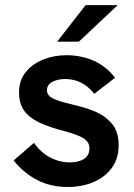

<svg xmlns="http://www.w3.org/2000/svg" viewBox="-20 -717 520 746"><path d="M243 9.5Q176 9.5 123.2 -18.2Q70.5 -46 33 -93.5L112 -162Q139 -123.5 175.5 -104.8Q212 -86 251 -86Q285.5 -86 306.5 -99.5Q327.5 -113 327.5 -141.5Q327.5 -165 304.8 -179.5Q282 -194 225 -209Q173 -222.5 134.8 -240Q96.5 -257.5 75.2 -285.2Q54 -313 54 -358.5Q54 -404.5 79.8 -436.5Q105.5 -468.5 147.5 -485.5Q189.5 -502.5 238 -502.5Q295.5 -502.5 344 -481Q392.5 -459.5 427 -415L346.5 -352.5Q301 -410 233.5 -410Q205 -410 183.8 -399.2Q162.5 -388.5 162.5 -366Q162.5 -346.5 184.2 -335.2Q206 -324 257 -312Q315.5 -298.5 352.2 -282.5Q389 -266.5 414 -237.5Q441 -206 441 -153.5Q441 -101.5 414.8 -65.2Q388.5 -29 343.8 -9.8Q299 9.5 243 9.5ZM286.5 -555H202L312.5 -697H437Z"/></svg>

Font: Acari Sans Neue
Style: Bold
Weight: 700
Designer: Alfredo Marco Pradil (font), Cristiano Sobral (main changes)
Foundry: Hanken Design Co. (font), Cristiano Sobral (main changes)
Version: Version 2.459;March 19, 2022;FontCreator 14.0.0.2808 64-bit;